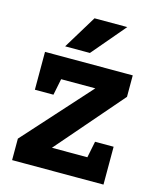

<svg xmlns="http://www.w3.org/2000/svg" viewBox="-107 -774 692 849"><g transform="rotate(15 239.0 -350.0)"><path d="M448.3 -500V-401.7L186 -98.3H448.3V0H30V-98.3L303.3 -401.7H46.7V-500ZM448.3 -173.3V0H328.3L363.3 -173.3ZM46.7 -326.7V-500H166.7L131.7 -326.7ZM369.7 -700 239.7 -546.7H126.3L219.7 -700Z"/></g></svg>

Font: Epunda Slab Light
Style: Regular
Weight: 300
Designer: Simon Atzbach
Foundry: typofactur
Version: Version 1.102